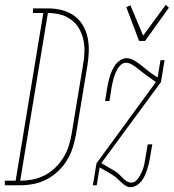

<svg xmlns="http://www.w3.org/2000/svg" viewBox="-86 -770 722 798"><path d="M492 -600 439 -740 456 -748 509 -622 603 -750 616 -738 517 -600ZM-2 0H-66V-19H-21L94 -716H51V-735H116Q145 -735 173 -727.5Q201 -720 223 -704Q245 -688 259 -664Q273 -640 278.5 -612Q284 -584 283 -555Q282 -526 277 -496L230 -212Q225 -184 216.5 -157Q208 -130 193 -105Q178 -80 156 -59Q134 -38 108 -24.5Q82 -11 54 -5.5Q26 0 -2 0ZM-2 -19Q24 -19 50 -24Q76 -29 100 -41.5Q124 -54 144 -73.5Q164 -93 178 -116Q192 -139 200 -164.5Q208 -190 212 -215L259 -500Q264 -526 265 -553Q266 -580 260.5 -605Q255 -630 242.5 -651.5Q230 -673 210 -688Q190 -703 165 -709.5Q140 -716 113 -716ZM457 8Q447 8 439 3.5Q431 -1 424 -7Q417 -13 410.5 -19.5Q404 -26 397.5 -31.5Q391 -37 383 -42Q375 -47 367 -52L328 -74L316 0H300L315 -91L562 -429L530 -452Q518 -460 507.5 -468.5Q497 -477 486 -485.5Q475 -494 463 -501.5Q451 -509 437 -509Q426 -509 417 -501Q408 -493 402.5 -483.5Q397 -474 393 -464Q389 -454 386 -443.5Q383 -433 381 -423Q379 -413 377 -402L369 -350H351L359 -402Q361 -415 364 -428Q367 -441 371 -453.5Q375 -466 380.5 -478.5Q386 -491 394.5 -502Q403 -513 415 -520.5Q427 -528 440 -528Q455 -528 468.5 -520.5Q482 -513 493.5 -504Q505 -495 516.5 -486Q528 -477 539 -468L569 -448L581 -520H598L583 -429L335 -92L376 -68Q383 -64 390.5 -59.5Q398 -55 404.5 -49.5Q411 -44 417 -37.5Q423 -31 429 -25.5Q435 -20 443 -15.5Q451 -11 461 -11Q471 -11 479.5 -19Q488 -27 493.5 -36.5Q499 -46 503.5 -56Q508 -66 511 -76.5Q514 -87 515.5 -97Q517 -107 519 -118L528 -170H547L538 -118Q536 -105 533 -92Q530 -79 526 -66.5Q522 -54 516.5 -41.5Q511 -29 502.5 -18Q494 -7 481.5 0.5Q469 8 457 8Z"/></svg>

Font: Iosevka HT Thin Extended
Style: Italic
Weight: 100
Width: 7
Italic angle: -9°
Monospace: yes
Designer: Belleve Invis
Foundry: Belleve Invis
Version: Version 32.3.0; ttfautohint (v1.8.4)